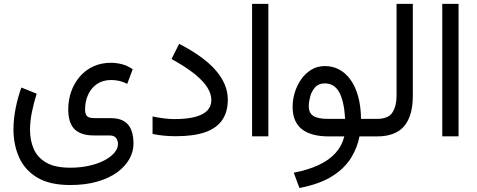

<svg xmlns="http://www.w3.org/2000/svg" viewBox="-20 -692 2421 974"><path d="M336.4 246.6Q414.1 246.6 473.9 229.2Q533.7 211.9 574.5 182.1Q615.2 152.3 636.2 114.7Q657.2 77.1 657.2 36.1Q657.2 -1.5 646.7 -30.5Q636.2 -59.6 610.8 -76.2Q585.4 -92.8 540.5 -92.8H458.5Q430.2 -92.8 420.9 -103.3Q411.6 -113.8 411.6 -136.7Q411.6 -178.2 427.2 -212.2Q442.9 -246.1 472.4 -266.1Q502 -286.1 543.5 -286.1Q565.4 -286.1 585.4 -281.5Q605.5 -276.9 625.5 -266.6L653.3 -340.8Q625 -359.9 596.9 -366.7Q568.8 -373.5 543.5 -373.5Q493.2 -373.5 453.1 -355Q413.1 -336.4 384.8 -303.5Q356.4 -270.5 341.3 -227.8Q326.2 -185.1 326.2 -136.7Q326.2 -106 333 -81.5Q339.8 -57.1 355 -40Q370.1 -22.9 395.3 -13.9Q420.4 -4.9 456.5 -4.9H535.6Q560.1 -4.9 569.3 8.8Q578.6 22.5 578.6 38.1Q578.6 61 560.3 82.8Q542 104.5 509.3 121.6Q476.6 138.7 432.4 148.7Q388.2 158.7 336.4 158.7Q258.8 158.7 214.4 132.8Q169.9 106.9 151.1 63.5Q132.3 20 132.3 -32.7Q132.3 -77.1 142.1 -124.5Q151.9 -171.9 166 -216.8L88.4 -248Q69.8 -196.3 59.1 -141.8Q48.3 -87.4 48.3 -35.6Q48.3 41 76.4 105.2Q104.5 169.4 167.7 208Q231 246.6 336.4 246.6Z M864.7 -87.9Q840.8 -87.9 813.2 -91.3Q785.6 -94.7 753.9 -101.1V-12.7Q780.3 -6.8 810.3 -3.9Q840.3 -1 872.1 -1Q963.9 -1 1022 -21.7Q1080.1 -42.5 1107.9 -84Q1135.7 -125.5 1135.7 -186.5Q1135.7 -225.1 1120.6 -262Q1105.5 -298.8 1075 -334.5Q1044.4 -370.1 997.8 -403.8Q951.2 -437.5 888.7 -469.7L850.1 -392.6Q922.4 -353 966.8 -317.1Q1011.2 -281.2 1031.7 -248.5Q1052.2 -215.8 1052.2 -185.1Q1052.2 -152.8 1031.7 -131.3Q1011.2 -109.9 969.7 -98.9Q928.2 -87.9 864.7 -87.9Z M1341.3 -672.4H1258.8V-0.5H1341.3Z M1628.9 -356.9Q1589.8 -356.9 1559.3 -338.4Q1528.8 -319.8 1507.6 -289.3Q1486.3 -258.8 1475.3 -222.4Q1464.4 -186 1464.4 -149.9Q1464.4 -74.7 1510.5 -37.4Q1556.6 0 1649.4 0H1726.6Q1714.8 47.9 1682.4 84Q1649.9 120.1 1596.9 145Q1543.9 169.9 1470.2 184.1L1499 261.7Q1603 241.7 1666 201.4Q1729 161.1 1761 108.6Q1793 56.2 1803.7 0H1870.6V-88.9H1811.5Q1810.5 -154.8 1796.4 -204.8Q1782.2 -254.9 1757.3 -288.8Q1732.4 -322.8 1699.7 -339.8Q1667 -356.9 1628.9 -356.9ZM1644.5 -88.9Q1592.8 -88.9 1569.6 -103.8Q1546.4 -118.7 1546.4 -152.8Q1546.4 -174.8 1553.5 -201.9Q1560.5 -229 1578.4 -249Q1596.2 -269 1627.4 -269Q1650.9 -269 1668.9 -258.5Q1687 -248 1699.7 -226.1Q1712.4 -204.1 1720.2 -169.9Q1728 -135.7 1731 -88.9Z M1851.1 -88.9V0H1891.6Q1986.3 0 2030.3 -52Q2074.2 -104 2074.2 -205.6V-672.4H1991.7V-205.1Q1991.7 -155.3 1971.2 -122.1Q1950.7 -88.9 1892.1 -88.9Z M2306.2 -672.4H2223.6V-0.5H2306.2Z"/></svg>

Font: Vazirmatn
Style: Regular
Weight: 400
Designer: Saber Rastikerdar
Foundry: Saber Rastikerdar
Version: Version 33.003;September 2, 2022;FontCreator 14.0.0.2862 64-